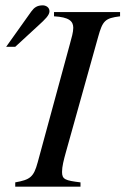

<svg xmlns="http://www.w3.org/2000/svg" viewBox="-20 -698 469 718"><path d="M3 -523H37L125 -604C148 -625 165 -641 165 -656C165 -671 151 -678 140 -678C119 -678 108 -670 97 -655ZM429 -653H182V-637C238 -634 254 -619 254 -594C254 -578 248 -557 241 -532L121 -91C106 -35 92 -26 37 -16V0H281V-16C224 -23 212 -27 212 -55C212 -75 218 -99 227 -131L347 -560C364 -621 373 -630 429 -637Z"/></svg>

Font: XITS
Style: Italic
Weight: 400
Italic angle: -16.33°
Designer: MicroPress Inc., with final additions and corrections provided by Coen Hoffman, Elsevier (retired)
Version: Version 1.107